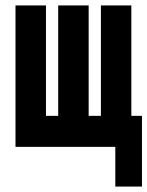

<svg xmlns="http://www.w3.org/2000/svg" viewBox="-20 -540 542 706"><path d="M404 146V0H37V-520H149V-114H194V-520H306V-114H351V-520H463V-114H502V146Z"/></svg>

Font: Iosevka SS18 Heavy
Style: Regular
Weight: 900
Monospace: yes
Designer: Belleve Invis
Foundry: Belleve Invis
Version: Version 25.1.1; ttfautohint (v1.8.4)